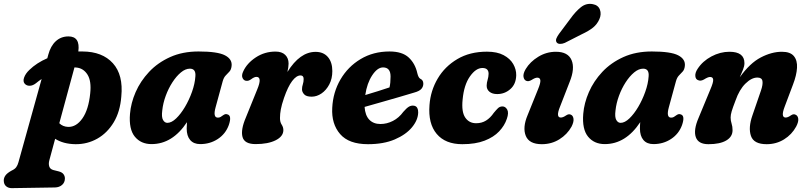

<svg xmlns="http://www.w3.org/2000/svg" viewBox="-98 -735 4184 994"><path d="M88 -304Q72 -291.5 56.2 -291Q40.5 -290.5 30.5 -301Q19.5 -313 26.8 -333.5Q34 -354 54 -373Q91.5 -409.5 147 -433.5L152 -452Q164 -497 191 -521.8Q218 -546.5 256.5 -546.5Q318 -546.5 307.5 -468.5Q318 -468.5 329 -468.5Q432 -468 486.5 -407.5Q541 -347 530 -235.5Q524 -157 490.8 -101.8Q457.5 -46.5 405.8 -17.2Q354 12 293 11.5Q260.5 11 234 3.8Q207.5 -3.5 187.5 -16.5L157.5 94.5Q152.5 112.5 157 126.8Q161.5 141 179 145.5L205 152Q223 156.5 230.5 166.5Q238 176.5 238 188.5Q238 209.5 223.5 222.2Q209 235 186.5 235.5L-37.5 239Q-55 239 -66.8 228.8Q-78.5 218.5 -78.5 199Q-78.5 185.5 -69.5 173Q-60.5 160.5 -37.5 148Q-21 140.5 -13.8 130.2Q-6.5 120 -2.5 105L117.5 -326Q102.5 -316 88 -304ZM255 -78Q297 -77 328.8 -122.2Q360.5 -167.5 369 -251.5Q376 -315.5 354.8 -349Q333.5 -382.5 296 -385.5Q291.5 -386 287.5 -386L209 -97Q227 -79 255 -78Z M1018 -179Q1003.5 -126 1030 -126Q1038 -126 1044 -129.5Q1050 -133 1058 -139Q1069.5 -147 1079 -143Q1103.5 -137 1086.5 -87.5Q1070 -42 1029.8 -15.5Q989.5 11 938.5 11Q904.5 11 886.5 -10.2Q868.5 -31.5 868.5 -69.5Q868.5 -86.5 870 -102.5Q795 11 686.5 11Q631.5 11 600 -27.5Q568.5 -66 575 -145.5Q579.5 -201.5 604.2 -258.2Q629 -315 673.8 -362.8Q718.5 -410.5 782.8 -439.5Q847 -468.5 930 -468.5Q1028.5 -468.5 1066.8 -448.5Q1105 -428.5 1101 -393.5Q1099 -374.5 1089.8 -364.5Q1080.5 -354.5 1070.5 -344.2Q1060.5 -334 1055 -314.5ZM742 -163Q737.5 -129 746 -114Q754.5 -99 768.5 -99Q790 -99 814 -122Q838 -145 859.5 -181.2Q881 -217.5 896 -259.5Q911 -301.5 913.5 -339.5Q917 -379.5 885 -379.5Q862 -379.5 838.5 -360Q815 -340.5 794.5 -308.8Q774 -277 760 -239Q746 -201 742 -163Z M1179 -316.5Q1165 -316.5 1158 -330.5Q1151 -344.5 1161.5 -366Q1180.5 -407.5 1226.2 -437.8Q1272 -468 1328.5 -468Q1361 -468 1378.5 -451Q1396 -434 1396 -406Q1396 -388.5 1390 -362.5Q1454.5 -466.5 1536 -466.5Q1576.5 -466.5 1599.5 -439.8Q1622.5 -413 1622.5 -367Q1622.5 -328 1606.8 -298Q1591 -268 1566.5 -251.2Q1542 -234.5 1515.5 -234.5Q1487.5 -234.5 1476.5 -246.8Q1465.5 -259 1465.5 -272.5Q1465.5 -286 1469.8 -298.5Q1474 -311 1474 -326Q1474 -344.5 1458 -344.5Q1436.5 -344.5 1414.5 -315.5Q1392.5 -286.5 1372.5 -228.5Q1360 -192 1355.8 -168.5Q1351.5 -145 1351.5 -124Q1351.5 -103 1360.2 -89.8Q1369 -76.5 1369 -61.5Q1369 -29 1329.5 -9Q1290 11 1225.5 11Q1167.5 11 1157.5 -26Q1147.5 -63 1175 -127L1233.5 -271.5Q1261 -337 1229.5 -337Q1218.5 -337 1202.5 -325Q1189.5 -315.5 1179 -316.5Z M2067 -152.5Q2066 -113.5 2034.8 -75.8Q2003.5 -38 1945.8 -13.2Q1888 11.5 1807 11.5Q1708 11.5 1662.8 -41Q1617.5 -93.5 1622 -176.5Q1626 -257.5 1664.8 -323.8Q1703.5 -390 1769 -429.2Q1834.5 -468.5 1918.5 -468.5Q1984.5 -468.5 2018 -437.2Q2051.5 -406 2062.5 -356Q2068 -333 2077.5 -327.5Q2093.5 -320.5 2093.5 -302.5Q2094 -287.5 2083.8 -275.2Q2073.5 -263 2045.5 -255.5Q2013 -245.5 1968 -232.5Q1923 -219.5 1875.8 -206Q1828.5 -192.5 1789.5 -181.5Q1792.5 -137.5 1814 -115.2Q1835.5 -93 1871.5 -93Q1905 -93 1936.2 -109Q1967.5 -125 1990 -156Q2006.5 -175 2018.2 -182.2Q2030 -189.5 2043.5 -188Q2057 -186.5 2062.2 -176Q2067.5 -165.5 2067 -152.5ZM1885 -386Q1856 -386 1829 -345.2Q1802 -304.5 1793 -243Q1824.5 -252.5 1858.5 -263Q1892.5 -273.5 1918.5 -282.5Q1924 -305 1924 -339Q1924 -386 1885 -386Z M2399.5 -383Q2365.5 -383 2334.8 -339.2Q2304 -295.5 2297 -219.5Q2290.5 -156 2310.5 -126.5Q2330.5 -97 2367 -97Q2396 -97 2418.2 -110.8Q2440.5 -124.5 2458.5 -151Q2470.5 -165.5 2480 -174.8Q2489.5 -184 2503.5 -184Q2518.5 -184 2527.8 -167.8Q2537 -151.5 2526 -120Q2514.5 -85 2486.2 -55Q2458 -25 2410.8 -6.8Q2363.5 11.5 2295.5 11.5Q2207.5 11.5 2162.8 -41.8Q2118 -95 2125.5 -191Q2131 -265.5 2168 -328.2Q2205 -391 2269.8 -429.2Q2334.5 -467.5 2423 -467.5Q2475.5 -467.5 2509.2 -449.5Q2543 -431.5 2559 -403.5Q2575 -375.5 2574.5 -345.5Q2573.5 -299.5 2544.2 -273.8Q2515 -248 2476 -248Q2450.5 -248 2435.8 -260.2Q2421 -272.5 2421.5 -292.5Q2422 -307.5 2426.5 -322Q2431 -336.5 2431.5 -353Q2431.5 -383 2399.5 -383Z M2805.5 -126.5Q2817 -126.5 2833.5 -138Q2847.5 -147 2858 -141Q2868.5 -136.5 2871 -120.5Q2873.5 -104.5 2861 -79.5Q2838.5 -39 2798 -13.8Q2757.5 11.5 2707 11.5Q2641.5 11.5 2624 -31.8Q2606.5 -75 2633.5 -139L2687.5 -273Q2701 -305.5 2699.5 -319.2Q2698 -333 2683.5 -333Q2672.5 -333 2654 -321Q2638 -311.5 2626.5 -316.5Q2615 -321 2612.2 -337.2Q2609.5 -353.5 2623.5 -377.5Q2646.5 -415.5 2688.8 -441.2Q2731 -467 2780 -467Q2842.5 -467 2861 -423.8Q2879.5 -380.5 2851 -310.5L2801 -182Q2778.5 -126.5 2805.5 -126.5ZM2854 -637Q2881.5 -675.5 2909.5 -697.8Q2937.5 -720 2971 -713.5Q2999 -708.5 3007.8 -685Q3016.5 -661.5 3005 -635.5Q2993.5 -609.5 2972.2 -592.2Q2951 -575 2912.5 -557L2826 -513Q2813.5 -507.5 2801.2 -507.8Q2789 -508 2783.5 -516Q2778 -525 2782.5 -536Q2787 -547 2796 -559.5Z M3364.5 -179Q3350 -126 3376.5 -126Q3384.5 -126 3390.5 -129.5Q3396.5 -133 3404.5 -139Q3416 -147 3425.5 -143Q3450 -137 3433 -87.5Q3416.5 -42 3376.2 -15.5Q3336 11 3285 11Q3251 11 3233 -10.2Q3215 -31.5 3215 -69.5Q3215 -86.5 3216.5 -102.5Q3141.5 11 3033 11Q2978 11 2946.5 -27.5Q2915 -66 2921.5 -145.5Q2926 -201.5 2950.8 -258.2Q2975.5 -315 3020.2 -362.8Q3065 -410.5 3129.2 -439.5Q3193.5 -468.5 3276.5 -468.5Q3375 -468.5 3413.2 -448.5Q3451.5 -428.5 3447.5 -393.5Q3445.5 -374.5 3436.2 -364.5Q3427 -354.5 3417 -344.2Q3407 -334 3401.5 -314.5ZM3088.5 -163Q3084 -129 3092.5 -114Q3101 -99 3115 -99Q3136.5 -99 3160.5 -122Q3184.5 -145 3206 -181.2Q3227.5 -217.5 3242.5 -259.5Q3257.5 -301.5 3260 -339.5Q3263.5 -379.5 3231.5 -379.5Q3208.5 -379.5 3185 -360Q3161.5 -340.5 3141 -308.8Q3120.5 -277 3106.5 -239Q3092.5 -201 3088.5 -163Z M3517.5 -319.5Q3503.5 -323.5 3501.8 -340.8Q3500 -358 3513.5 -378.5Q3539.5 -418.5 3585 -442.8Q3630.5 -467 3678.5 -467Q3756 -467 3756 -408Q3756 -393 3748.8 -374.8Q3741.5 -356.5 3732 -335Q3784 -408 3840.5 -437.5Q3897 -467 3950 -467Q3993.5 -467 4012 -444.5Q4030.5 -422 4028.2 -383.8Q4026 -345.5 4007.5 -297.5L3964 -182Q3943 -126.5 3969.5 -126.5Q3981 -126.5 3997 -138Q4010.5 -147 4021 -141Q4032 -136.5 4034.5 -120.8Q4037 -105 4024 -80Q4001.5 -38.5 3961.2 -13.5Q3921 11.5 3871 11.5Q3804.5 11.5 3789.8 -31.2Q3775 -74 3797.5 -138L3841.5 -266Q3852.5 -298 3849.2 -315.8Q3846 -333.5 3823 -333.5Q3793 -333.5 3761.2 -302.2Q3729.5 -271 3710 -215Q3695.5 -177.5 3690 -159Q3684.5 -140.5 3684.5 -126.5Q3684.5 -110.5 3689.5 -95.2Q3694.5 -80 3694.5 -61Q3694.5 -27 3662 -7.8Q3629.5 11.5 3569.5 11.5Q3517 11.5 3504.2 -25.2Q3491.5 -62 3518.5 -124.5L3580 -273Q3595.5 -309 3594.2 -322.8Q3593 -336.5 3578 -336.5Q3567 -336.5 3546.5 -323.5Q3529.5 -314 3517.5 -319.5Z"/></svg>

Font: Fraunces 72pt SuperSoft
Style: Bold Italic
Weight: 700
Italic angle: -16°
Version: Version 1.000;[0bf87f6ff]